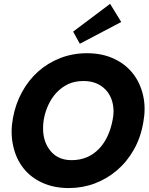

<svg xmlns="http://www.w3.org/2000/svg" viewBox="-20 -942 754 974"><path d="M329 12Q254 12 195 -14.8Q136 -41.5 98.5 -89.2Q61 -137 47 -201.5Q39 -236 39 -273.5Q39 -307 45.5 -342.5Q58.5 -414.5 91.8 -475.2Q125 -536 174 -579.5Q223 -623 286 -647.5Q349 -672 421 -672Q497 -672 555.8 -645.2Q614.5 -618.5 652.5 -571.2Q690.5 -524 705.5 -460Q713.5 -426.5 713.5 -389Q713.5 -357 707 -321.5Q694 -244.5 659 -182.8Q624 -121 573.2 -77.8Q522.5 -34.5 460.2 -11.2Q398 12 329 12ZM343 -129.5Q428 -129.5 484 -189Q533.5 -242 551 -332Q556 -354.5 556 -376Q556 -433 526.5 -474.5Q482.5 -531.5 403 -531Q359 -531 325 -515Q258 -482 224 -407Q198.5 -349.5 198.5 -291Q198.5 -234 224 -193.5Q263 -129.5 343 -129.5ZM385 -720 351 -781.5 538.5 -922.5 595 -830.5Z"/></svg>

Font: Lucymar Sans
Style: Bold Italic
Weight: 700
Italic angle: -10°
Foundry: The League of Moveable Type (original font) / Main changes by Cristiano Sobral with portions from Mirco Monsees
Version: Version 2.00;August 30, 2020;FontCreator 13.0.0.2681 64-bit